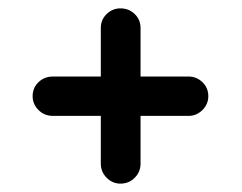

<svg xmlns="http://www.w3.org/2000/svg" viewBox="-20 -531 579 459"><path d="M316 -140Q316 -120 302 -106Q288 -92 268 -92Q249 -92 235 -106Q221 -120 221 -140V-254H106Q86 -254 72 -268Q58 -282 58 -301Q58 -321 72 -334.5Q86 -348 106 -348H221V-464Q221 -484 235 -497.5Q249 -511 268 -511Q288 -511 302 -497.5Q316 -484 316 -464V-348H431Q450 -348 464 -334.5Q478 -321 478 -301Q478 -282 464 -268Q450 -254 431 -254H316Z"/></svg>

Font: VDS
Style: Regular
Weight: 400
Designer: artmaker
Foundry: artmaker
Version: Version 1.000 2009 initial release